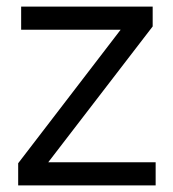

<svg xmlns="http://www.w3.org/2000/svg" viewBox="-20 -561 524 581"><path d="M451 -70V0H35V-67L345 -471H44V-541H442V-481L126 -70Z"/></svg>

Font: IBM Plex Sans SC
Style: Regular
Weight: 400
Designer: Mike Abbink; Paul van der Laan; Pieter van Rosmalen; Eunyou Noh; Wujin Sim; Chorong Kim; Dohee Lee; Yejin We; Jinhee Kim
Foundry: Sandoll Inc.
Version: Version 1.000